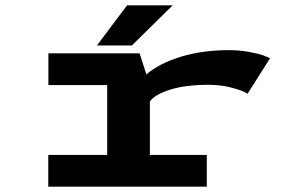

<svg xmlns="http://www.w3.org/2000/svg" viewBox="-20 -700 1090 720"><path d="M343.5 -529.5 456.5 -680H627.5L474.5 -529.5ZM542 -119H755.5V0H161V-119H382V-381H161.5V-500H503.5L529 -421Q578 -463 659 -487.5Q740 -512 839 -512Q878 -512 914.2 -505.2Q950.5 -498.5 966.8 -492.5Q983 -486.5 992.5 -481.5L908.5 -348.5Q894.5 -358.5 852.8 -370.2Q811 -382 763 -382Q677.5 -382 620.2 -364.5Q563 -347 542 -320Z"/></svg>

Font: League Mono Extended SemiBold
Style: Regular
Weight: 600
Width: 9
Designer: Tyler Finck
Foundry: The League of Moveable Type / Tyler Finck
Version: Version 2.210